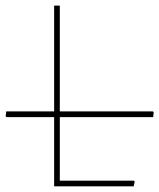

<svg xmlns="http://www.w3.org/2000/svg" viewBox="-82 -657 562 677"><path d="M389.2 0H108.9V-637.2H128.9V-20H390.1L393.1 -16.1ZM458 -244.1H-59.1L-62 -247.1L-60.1 -264.2H457L460 -261.2Z"/></svg>

Font: Datalegreya
Style: Gradient
Weight: 400
Designer: Figs Lab
Foundry: Figs Lab
Version: Version 1.002;PS 001.002;hotconv 1.0.70;makeotf.lib2.5.58329